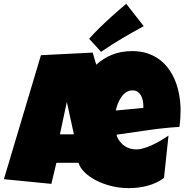

<svg xmlns="http://www.w3.org/2000/svg" viewBox="-36 -975 974 1007"><path d="M911.1 -394.5Q911.1 -352.1 905.3 -309.6Q821.8 -304.2 739.5 -292.2Q657.2 -280.3 575.2 -268.6L578.1 -257.8Q591.3 -227.1 617.7 -209.2Q644 -191.4 678.7 -191.4Q698.2 -191.4 721.4 -198.7Q744.6 -206.1 767.6 -217Q790.5 -228 811.5 -240.7Q832.5 -253.4 847.7 -263.7L824.2 -42Q805.2 -27.3 783 -17.1Q760.7 -6.8 736.8 -0.5Q712.9 5.9 688.5 8.8Q664.1 11.7 640.6 11.7Q589.8 11.7 544.9 0Q500 -11.7 464.8 -30.5Q429.7 -49.3 406.2 -73Q382.8 -96.7 376 -121.1H259.8L233.4 -10.7L-15.6 -35.2L178.7 -685.5L450.2 -699.2L468.8 -635.7Q504.9 -668.9 551.8 -688Q598.6 -707 658.2 -707Q701.7 -707 737.5 -695.1Q773.4 -683.1 801.5 -661.9Q829.6 -640.6 850.3 -611.3Q871.1 -582 884.5 -547.1Q897.9 -512.2 904.5 -473.4Q911.1 -434.6 911.1 -394.5ZM715.8 -419.9Q715.8 -433.6 712.9 -448Q710 -462.4 703.4 -474.1Q696.8 -485.8 686 -493.4Q675.3 -501 659.2 -501Q639.6 -501 624.8 -490.5Q609.9 -480 599.1 -464.1Q588.4 -448.2 581.5 -429.7Q574.7 -411.1 571.3 -395.5L715.8 -409.2ZM351.6 -270.5 314.5 -440.4 278.3 -270.5ZM717.8 -837.9Q659.7 -806.2 604.5 -773.7Q549.3 -741.2 494.1 -703.1L431.6 -771.5Q441.4 -783.2 455.1 -797.6Q468.8 -812 484.1 -827.1Q499.5 -842.3 516.1 -857.7Q532.7 -873 548.3 -887.2Q585.4 -920.9 626 -955.1Z"/></svg>

Font: Luckiest Guy
Style: Regular
Weight: 400
Designer: Astigmatic (AOETI)
Foundry: Astigmatic (AOETI)
Version: Version 1.000